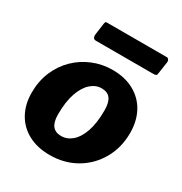

<svg xmlns="http://www.w3.org/2000/svg" viewBox="-174 -866 949 1003"><g transform="rotate(30 300.0 -364.5)"><path d="M267 10Q193 10 138 -19.5Q83 -49 53.5 -102.5Q24 -156 24 -226Q24 -296 48.5 -353.5Q73 -411 115.5 -452.5Q158 -494 214 -517Q270 -540 332 -540Q407 -540 462 -509.5Q517 -479 546 -425Q575 -371 575 -300Q575 -211 534.5 -140.5Q494 -70 424.5 -30Q355 10 267 10ZM270 -106Q306 -106 335.5 -131.5Q365 -157 382.5 -208Q400 -259 400 -336Q400 -383 383 -405.5Q366 -428 330 -428Q295 -428 265.5 -402Q236 -376 218 -324.5Q200 -273 200 -196Q200 -150 217.5 -128Q235 -106 270 -106ZM558 -718 547 -644Q546 -633 541 -630.5Q536 -628 523 -628H180Q168 -628 163.5 -635.5Q159 -643 160 -653L170 -726Q172 -735 174 -737Q176 -739 182 -739H543Q550 -739 554.5 -732Q559 -725 558 -718Z"/></g></svg>

Font: Libre Franklin ExtraBold
Style: Italic
Weight: 800
Italic angle: -8°
Designer: Pablo Impallari, Rodrigo Fuenzalida, Nhung Nguyen
Foundry: Impallari Type
Version: Version 3.000